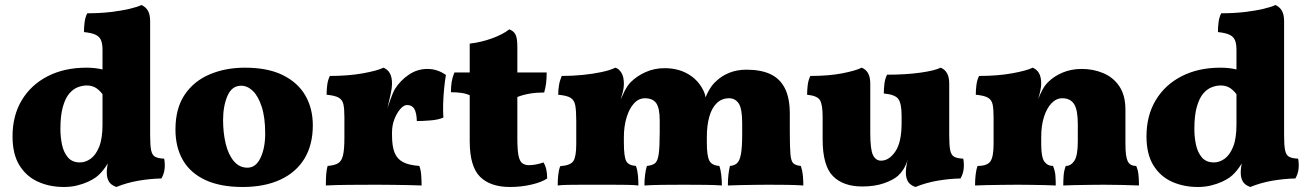

<svg xmlns="http://www.w3.org/2000/svg" viewBox="-20 -737 5214 766"><path d="M325 -467Q343 -467 360.5 -465Q378 -463 397 -458V-350Q382 -373 365.5 -384.5Q349 -396 326 -396Q309 -396 290.5 -389Q272 -382 256.5 -364Q241 -346 231 -311.5Q221 -277 221 -222Q221 -190 227.5 -159.5Q234 -129 251 -109Q268 -89 299 -89Q321 -89 341.5 -103.5Q362 -118 375.5 -151Q389 -184 389 -240L437 -140Q418 -95 400 -69.5Q382 -44 363 -30Q351 -21 331.5 -12Q312 -3 287.5 3Q263 9 235 9Q178 9 131.5 -12Q85 -33 57.5 -77.5Q30 -122 30 -193Q30 -276 67 -337.5Q104 -399 170.5 -433Q237 -467 325 -467ZM579 -196Q579 -157 583 -137.5Q587 -118 599 -111.5Q611 -105 635 -104Q639 -82 636.5 -62Q634 -42 624 -25Q578 -24 532 -16Q486 -8 444 9Q422 1 414 -13.5Q406 -28 406 -48Q406 -68 411.5 -91.5Q417 -115 425 -134ZM579 -567V-132H389V-567ZM544 -717Q561 -710 570 -694.5Q579 -679 579 -653V-536H389V-539Q389 -562 383 -576.5Q377 -591 361 -598.5Q345 -606 315 -609Q315 -628 317.5 -648Q320 -668 328 -684Q378 -684 421 -689Q464 -694 496 -701.5Q528 -709 544 -717Z M948 9Q859 9 799 -19Q739 -47 709.5 -98.5Q680 -150 680 -220Q680 -305 717 -359.5Q754 -414 817 -440.5Q880 -467 957 -467Q1049 -467 1109 -437Q1169 -407 1198.5 -355.5Q1228 -304 1228 -237Q1228 -159 1194.5 -104Q1161 -49 1098 -20Q1035 9 948 9ZM967 -68Q1001 -68 1019.5 -107.5Q1038 -147 1038 -204Q1038 -269 1024 -311.5Q1010 -354 988.5 -374.5Q967 -395 942 -395Q905 -395 887.5 -354.5Q870 -314 870 -258Q870 -207 880.5 -163.5Q891 -120 913 -94Q935 -68 967 -68Z M1544 -197Q1544 -154 1554 -128.5Q1564 -103 1587.5 -90.5Q1611 -78 1653 -75Q1659 -59 1660.5 -37.5Q1662 -16 1662 3Q1643 2 1612.5 1.5Q1582 1 1548 0.5Q1514 0 1482 0Q1428 0 1371.5 0.5Q1315 1 1280 3Q1280 -24 1281.5 -42.5Q1283 -61 1287 -75Q1314 -77 1328.5 -85.5Q1343 -94 1348.5 -117.5Q1354 -141 1354 -187V-227H1544ZM1544 -296V-204H1354V-312L1544 -403Q1544 -387 1539 -363.5Q1534 -340 1524 -298ZM1522 -295Q1528 -313 1538 -341Q1548 -369 1555 -381Q1577 -416 1611 -439Q1645 -462 1685 -462Q1725 -462 1759 -438Q1755 -415 1752 -384.5Q1749 -354 1748 -323.5Q1747 -293 1749 -268Q1729 -259 1696.5 -256.5Q1664 -254 1643 -254Q1642 -287 1633 -302.5Q1624 -318 1604 -318Q1591 -318 1577 -302Q1563 -286 1553.5 -261.5Q1544 -237 1544 -209ZM1354 -204V-270Q1354 -303 1350 -321Q1346 -339 1331 -347.5Q1316 -356 1283 -359Q1283 -378 1285.5 -398Q1288 -418 1296 -434Q1370 -434 1428 -444.5Q1486 -455 1510 -467Q1527 -460 1535.5 -444.5Q1544 -429 1544 -403Z M2015 9Q1936 9 1895 -32Q1854 -73 1854 -174V-357Q1838 -364 1820 -366.5Q1802 -369 1779 -369Q1779 -392 1782 -410.5Q1785 -429 1793 -448H1854V-563Q1899 -568 1943 -584Q1987 -600 2012 -620Q2030 -613 2037 -598.5Q2044 -584 2044 -550V-448H2161Q2161 -422 2158.5 -403.5Q2156 -385 2151 -368Q2120 -368 2093.5 -363.5Q2067 -359 2044 -350V-186Q2044 -140 2048.5 -117Q2053 -94 2063.5 -86Q2074 -78 2091 -78Q2103 -78 2119 -81Q2135 -84 2148 -89Q2163 -67 2163 -25Q2141 -10 2100 -0.5Q2059 9 2015 9Z M2205 3Q2205 -18 2207 -38Q2209 -58 2215 -74Q2256 -77 2267.5 -94.5Q2279 -112 2279 -162V-255Q2279 -296 2275 -317Q2271 -338 2256 -347Q2241 -356 2207 -359Q2207 -377 2210 -396Q2213 -415 2221 -434Q2263 -434 2304 -438Q2345 -442 2380 -449.5Q2415 -457 2435 -467Q2449 -463 2459 -447Q2469 -431 2469 -403Q2469 -384 2463 -363.5Q2457 -343 2443 -296H2438Q2459 -349 2471.5 -373Q2484 -397 2496 -409Q2521 -434 2556 -449.5Q2591 -465 2631 -465Q2682 -465 2720 -444.5Q2758 -424 2779 -389Q2796 -362 2796 -337H2790Q2811 -391 2837 -413Q2860 -435 2890.5 -447Q2921 -459 2958 -459Q3016 -459 3054 -441Q3092 -423 3111.5 -384.5Q3131 -346 3131 -283V-210Q3131 -150 3133.5 -122Q3136 -94 3145 -85.5Q3154 -77 3175 -75Q3181 -58 3183 -38Q3185 -18 3185 3Q3158 1 3121 0.5Q3084 0 3045 0Q3019 0 2988.5 0.5Q2958 1 2930 1.5Q2902 2 2884 3Q2884 -22 2886 -39Q2888 -56 2892 -75Q2909 -76 2920 -85.5Q2931 -95 2936 -122Q2941 -149 2941 -200V-245Q2941 -304 2927 -324.5Q2913 -345 2889 -345Q2860 -345 2840 -326Q2820 -307 2810 -272Q2800 -237 2800 -190V-168Q2800 -117 2809.5 -97Q2819 -77 2850 -75Q2855 -61 2857.5 -39.5Q2860 -18 2860 3Q2837 1 2794 0.5Q2751 0 2708 0Q2665 0 2621.5 0.5Q2578 1 2551 3Q2551 -18 2553.5 -39Q2556 -60 2561 -75Q2582 -77 2593 -85.5Q2604 -94 2608 -122.5Q2612 -151 2612 -210V-256Q2612 -306 2598 -325.5Q2584 -345 2553 -345Q2528 -345 2509 -324Q2490 -303 2479.5 -267.5Q2469 -232 2469 -190V-168Q2469 -113 2478 -95Q2487 -77 2517 -75Q2523 -59 2525 -38.5Q2527 -18 2527 3Q2512 1 2482 0.5Q2452 0 2419.5 0Q2387 0 2362 0Q2337 0 2305.5 0Q2274 0 2246.5 0.5Q2219 1 2205 3Z M3420 7Q3344 7 3303 -34.5Q3262 -76 3262 -181V-270Q3262 -319 3251.5 -337Q3241 -355 3200 -359Q3200 -378 3202.5 -398Q3205 -418 3213 -434Q3287 -434 3340.5 -444.5Q3394 -455 3418 -467Q3435 -460 3443.5 -444.5Q3452 -429 3452 -403V-207Q3452 -140 3463 -118Q3474 -96 3495 -96Q3527 -96 3552 -132.5Q3577 -169 3577 -246V-275Q3577 -324 3564 -342Q3551 -360 3506 -364Q3506 -383 3508.5 -403Q3511 -423 3519 -439Q3593 -439 3651 -447Q3709 -455 3733 -467Q3750 -460 3758.5 -444.5Q3767 -429 3767 -403V-134L3601 -99Q3594 -77 3584.5 -62Q3575 -47 3563 -36Q3544 -19 3507 -6Q3470 7 3420 7ZM3632 9Q3610 1 3602 -13.5Q3594 -28 3594 -48Q3594 -68 3599 -90.5Q3604 -113 3609 -124L3767 -196Q3767 -157 3771 -137.5Q3775 -118 3787 -111.5Q3799 -105 3823 -104Q3827 -82 3824.5 -62Q3822 -42 3812 -25Q3766 -24 3720 -16Q3674 -8 3632 9Z M3944 -204V-270Q3944 -303 3940 -321Q3936 -339 3921 -347.5Q3906 -356 3873 -359Q3873 -378 3875.5 -398Q3878 -418 3886 -434Q3960 -434 4018 -444.5Q4076 -455 4100 -467Q4117 -460 4125.5 -444.5Q4134 -429 4134 -403ZM4470 -162Q4470 -113 4479 -94Q4488 -75 4513 -75Q4520 -59 4522 -40.5Q4524 -22 4524 3Q4502 2 4461 1Q4420 0 4385 0Q4362 0 4329 0.5Q4296 1 4266.5 1.5Q4237 2 4222 3Q4222 -18 4223.5 -37.5Q4225 -57 4232 -75Q4253 -75 4266.5 -96Q4280 -117 4280 -173V-242Q4280 -299 4265 -322Q4250 -345 4218 -345Q4194 -345 4175 -325Q4156 -305 4145 -270.5Q4134 -236 4134 -190V-162Q4134 -110 4146.5 -92.5Q4159 -75 4181 -75Q4189 -56 4190.5 -38Q4192 -20 4192 3Q4177 2 4150 1.5Q4123 1 4093.5 0.5Q4064 0 4039 0Q4015 0 3981 0.5Q3947 1 3916 1.5Q3885 2 3870 3Q3870 -20 3872.5 -41Q3875 -62 3880 -75Q3919 -75 3931.5 -93.5Q3944 -112 3944 -162V-270L4134 -403Q4134 -391 4130.5 -375Q4127 -359 4122 -342Q4130 -362 4139 -379Q4148 -396 4161 -409Q4185 -433 4219.5 -447.5Q4254 -462 4296 -462Q4341 -462 4381 -445.5Q4421 -429 4445.5 -393Q4470 -357 4470 -299Z M4849 -467Q4867 -467 4884.5 -465Q4902 -463 4921 -458V-350Q4906 -373 4889.5 -384.5Q4873 -396 4850 -396Q4833 -396 4814.5 -389Q4796 -382 4780.5 -364Q4765 -346 4755 -311.5Q4745 -277 4745 -222Q4745 -190 4751.5 -159.5Q4758 -129 4775 -109Q4792 -89 4823 -89Q4845 -89 4865.5 -103.5Q4886 -118 4899.5 -151Q4913 -184 4913 -240L4961 -140Q4942 -95 4924 -69.5Q4906 -44 4887 -30Q4875 -21 4855.5 -12Q4836 -3 4811.5 3Q4787 9 4759 9Q4702 9 4655.5 -12Q4609 -33 4581.5 -77.5Q4554 -122 4554 -193Q4554 -276 4591 -337.5Q4628 -399 4694.5 -433Q4761 -467 4849 -467ZM5103 -196Q5103 -157 5107 -137.5Q5111 -118 5123 -111.5Q5135 -105 5159 -104Q5163 -82 5160.5 -62Q5158 -42 5148 -25Q5102 -24 5056 -16Q5010 -8 4968 9Q4946 1 4938 -13.5Q4930 -28 4930 -48Q4930 -68 4935.5 -91.5Q4941 -115 4949 -134ZM5103 -567V-132H4913V-567ZM5068 -717Q5085 -710 5094 -694.5Q5103 -679 5103 -653V-536H4913V-539Q4913 -562 4907 -576.5Q4901 -591 4885 -598.5Q4869 -606 4839 -609Q4839 -628 4841.5 -648Q4844 -668 4852 -684Q4902 -684 4945 -689Q4988 -694 5020 -701.5Q5052 -709 5068 -717Z"/></svg>

Font: Vollkorn Black
Style: Regular
Weight: 900
Designer: Friedrich Althausen
Foundry: Friedrich Althausen
Version: Version 5.000